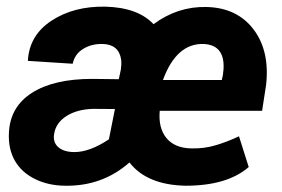

<svg xmlns="http://www.w3.org/2000/svg" viewBox="-20 -559 864 588"><path d="M548.3 9.8Q429.7 7.3 376.5 -61.5Q293.5 11.7 179.2 9.8Q127.4 9.3 86.7 -11Q45.9 -31.2 25.4 -67.1Q4.9 -103 7.3 -151.9Q10.7 -231.9 77.9 -274.7Q145 -317.4 262.2 -317.4L343.8 -316.4L350.1 -345.7Q352.5 -361.8 351.1 -376Q344.2 -422.9 294.9 -424.3Q260.7 -425.3 234.9 -409.4Q209 -393.6 202.6 -363.8L65.4 -372.6Q69.3 -450.7 137.7 -495.6Q206.1 -540.5 302.7 -538.6Q402.3 -536.1 450.2 -484.9Q523.9 -539.6 611.8 -537.6Q705.6 -535.6 756.1 -469.5Q806.6 -403.3 794.9 -298.8L782.7 -219.7H469.2Q464.4 -167 489.7 -136.2Q515.1 -105.5 565.9 -104.5Q605.5 -103.5 641.1 -114.3Q676.8 -125 711.9 -141.6L741.7 -47.4Q675.8 9.8 548.3 9.8ZM208 -93.3Q254.9 -93.3 313.5 -132.3L332 -225.1L264.2 -225.6Q215.8 -224.1 183.6 -203.6Q151.4 -183.1 146 -149.9Q141.1 -124 158.2 -108.6Q175.3 -93.3 208 -93.3ZM604 -424.3Q520.5 -427.2 479 -314H659.2L662.6 -329.1Q665.5 -346.7 664.6 -363.8Q661.1 -421.4 604 -424.3Z"/></svg>

Font: RobotoDraft
Style: Bold Italic
Weight: 700
Italic angle: -12°
Version: Version 2.001150; 2014